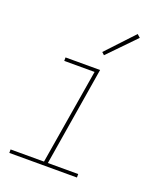

<svg xmlns="http://www.w3.org/2000/svg" viewBox="-140 -845 780 934"><g transform="rotate(20 250.0 -378.5)"><path d="M21 0V-18H194L276 -512H119V-530H298L214 -18H371V0ZM291 -604 278 -616 410 -757 426 -743Z"/></g></svg>

Font: Iosevka Curly Thin Oblique
Style: Regular
Weight: 100
Italic angle: -9°
Monospace: yes
Designer: Belleve Invis
Foundry: Belleve Invis
Version: Version 11.1.0; ttfautohint (v1.8.3)